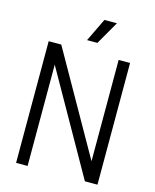

<svg xmlns="http://www.w3.org/2000/svg" viewBox="-136 -1037 912 1128"><g transform="rotate(15 320.0 -473.0)"><path d="M72.5 0V-740H149L498 -124V-740H567.5V0H491L142.5 -616V0ZM288.5 -804.5 356.5 -945.5H432.5L351.5 -804.5Z"/></g></svg>

Font: Encode Sans Condensed
Style: Regular
Weight: 400
Width: 3
Designer: Multiple Designers
Foundry: Impallari Type
Version: Version 3.000; ttfautohint (v1.8.3) -l 8 -r 50 -G 200 -x 14 